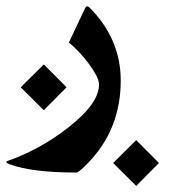

<svg xmlns="http://www.w3.org/2000/svg" viewBox="-80 -322 605 618"><path d="M308.6 -62.5Q308.6 92.3 205.6 200.2Q173.8 233.4 166 233.4Q21 233.4 -50.8 206.1Q-59.6 202.6 -59.6 199.7Q-59.6 197.3 -52.2 194.8Q50.3 158.2 137.2 90.3Q238.8 12.2 238.8 -50.3Q238.8 -62 229.5 -79.8Q220.2 -97.7 205.8 -116.9Q191.4 -136.2 174.3 -154.5Q157.2 -172.9 141.6 -185.1L194.3 -296.4Q197.3 -301.8 200.7 -301.8Q203.6 -301.8 207.5 -298.3Q308.6 -197.3 308.6 -62.5ZM134.3 -41 61 32.7 -13.2 -41 61 -114.7ZM431.6 202.6 358.4 276.4 284.2 202.6 358.4 128.9Z"/></svg>

Font: XB Kayhan
Style: Bold
Weight: 700
Designer: Behnam
Foundry: Irmug
Version: Version 7.300 2009